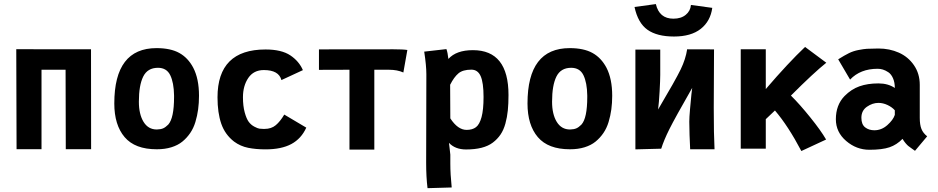

<svg xmlns="http://www.w3.org/2000/svg" viewBox="-20 -745 4698 962"><path d="M188 -395.5V2.4H63L61.5 -498.5L309.1 -498H436L436.5 2.4H309.6L308.6 -395.5Z M822.8 -120.6Q852.1 -152.8 852.1 -258.8Q852.1 -258.8 852.1 -266.6Q851.1 -331.1 833 -368.2Q814.9 -405.3 771.5 -405.3Q719.2 -405.3 697.5 -361.3Q675.8 -317.4 675.8 -235.4Q675.8 -172.9 699.2 -134.5Q722.7 -96.2 765.6 -96.2Q785.2 -96.7 797.1 -101.8Q809.1 -106.9 822.8 -120.6ZM765.1 2.9Q656.2 2.9 604.5 -57.9Q552.7 -118.7 552.7 -226.6Q552.7 -503.9 764.2 -503.9Q834.5 -503.9 878.2 -479.7Q921.9 -455.6 948.2 -405.8Q977.1 -350.1 977.1 -265.1Q977.1 -229 972.7 -196.8Q968.3 -164.6 959 -133.8Q949.7 -103 933.1 -78.6Q916.5 -54.2 893.8 -35.6Q871.1 -17.1 838.6 -7.1Q806.2 2.9 766.1 2.9Z M1197.3 -257.8Q1197.3 -213.9 1206.1 -181.9Q1214.8 -149.9 1226.3 -134.5Q1237.8 -119.1 1254.4 -110.4Q1271 -101.6 1280 -100.3Q1289.1 -99.1 1299.8 -99.1H1305.7Q1339.4 -99.1 1361.6 -117.7Q1383.8 -136.2 1404.3 -170.9L1514.6 -105.5Q1489.7 -50.3 1439.9 -23.4Q1390.1 3.4 1310.5 3.4Q1262.2 3.4 1223.4 -4.4Q1184.6 -12.2 1152.8 -35.6Q1107.4 -70.8 1088.6 -125.2Q1069.8 -179.7 1069.8 -257.3Q1069.8 -497.1 1310.5 -497.1Q1390.6 -497.1 1435.1 -467.3Q1478.5 -438 1497.6 -393.6L1390.1 -343.8Q1377 -394 1301.8 -394Q1251 -394 1224.1 -354.5Q1197.3 -314.9 1197.3 -257.8Z M1731 4.4V-395.5Q1675.3 -395.5 1632.3 -395.3Q1589.4 -395 1578.1 -395V-497.6Q1604 -497.6 1752.7 -497.8Q1901.4 -498 1951.2 -498Q2000.5 -498 2021 -494.6L2001 -381.8Q1970.7 -395.5 1929.2 -395.5H1855.5V4.4Z M2402.8 -259.3Q2402.8 -330.6 2388.4 -363.3Q2374 -396 2341.8 -396Q2298.8 -396 2276.9 -377.4Q2254.9 -358.9 2235.4 -320.3L2236.3 -151.9Q2273.9 -94.2 2317.9 -94.2Q2347.2 -94.2 2365 -107.9Q2382.8 -121.6 2392.8 -158.4Q2402.8 -195.3 2402.8 -259.3ZM2116.2 -360.8V-373.5Q2116.2 -416.5 2105.5 -486.3L2216.8 -499Q2223.1 -481.9 2226.6 -449.7Q2266.1 -493.7 2349.6 -493.7Q2527.8 -493.7 2527.8 -269Q2527.8 -225.6 2524.4 -191.7Q2521 -157.7 2512.2 -125.7Q2503.4 -93.8 2487.8 -70.8Q2472.2 -47.9 2449.2 -30.5Q2426.3 -13.2 2392.6 -4.6Q2358.9 3.9 2315.4 3.9Q2260.7 3.9 2229.5 -29.3Q2230 -22.5 2232.7 -2.4Q2235.4 17.6 2236.3 29.8V74.2Q2236.3 127.9 2243.2 194.3L2122.1 197.8Q2115.2 142.1 2115.2 71.3Z M2893.1 -120.6Q2922.4 -152.8 2922.4 -258.8Q2922.4 -258.8 2922.4 -266.6Q2921.4 -331.1 2903.3 -368.2Q2885.3 -405.3 2841.8 -405.3Q2789.6 -405.3 2767.8 -361.3Q2746.1 -317.4 2746.1 -235.4Q2746.1 -172.9 2769.5 -134.5Q2793 -96.2 2835.9 -96.2Q2855.5 -96.7 2867.4 -101.8Q2879.4 -106.9 2893.1 -120.6ZM2835.4 2.9Q2726.6 2.9 2674.8 -57.9Q2623 -118.7 2623 -226.6Q2623 -503.9 2834.5 -503.9Q2904.8 -503.9 2948.5 -479.7Q2992.2 -455.6 3018.6 -405.8Q3047.4 -350.1 3047.4 -265.1Q3047.4 -229 3043 -196.8Q3038.6 -164.6 3029.3 -133.8Q3020 -103 3003.4 -78.6Q2986.8 -54.2 2964.1 -35.6Q2941.4 -17.1 2908.9 -7.1Q2876.5 2.9 2836.4 2.9Z M3354 -651.4Q3392.6 -651.4 3416 -670.9Q3439.5 -690.4 3441.9 -720.2L3548.8 -705.6Q3539.6 -638.7 3491 -600.3Q3442.4 -562 3356.9 -562Q3272 -562 3224.1 -595.9Q3176.3 -629.9 3159.2 -710L3266.1 -724.6Q3283.2 -651.4 3354 -651.4ZM3422.9 -498 3557.6 -497.6Q3556.2 -317.9 3556.2 -204.6Q3556.2 -70.8 3560.1 2.9H3438Q3434.1 -71.3 3433.6 -135.7Q3433.6 -155.8 3437.3 -198Q3440.9 -240.2 3444.3 -272.5L3448.2 -304.7Q3361.8 -153.8 3334 -98.1Q3306.2 -42.5 3293 0L3163.6 3.4V-496.6H3288.1V-370.1Q3288.1 -344.7 3284.9 -287.1Q3281.7 -229.5 3277.3 -196.3Q3365.7 -345.7 3390.6 -397.5Q3415.5 -449.2 3422.9 -498Z M3942.9 -266.1Q3987.3 -222.2 4040 -156.7Q4092.8 -91.3 4119.1 -45.9L3995.1 11.7Q3929.2 -113.8 3862.8 -191.4L3816.9 -147.9V0H3691.4V-498H3816.9V-298.8Q3929.2 -429.7 4013.7 -509.8L4120.1 -430.7Q4057.6 -380.9 3942.9 -266.1Z M4295.9 -154.8Q4295.9 -121.6 4314.7 -106.9Q4333.5 -92.3 4360.8 -92.3Q4397 -92.3 4426 -118.2Q4455.1 -144 4463.4 -169.4V-192.4Q4449.7 -208 4427 -218.8Q4404.3 -229.5 4381.3 -229.5Q4351.6 -229.5 4323.7 -210.2Q4295.9 -190.9 4295.9 -154.8ZM4588.4 -154.3Q4588.4 -120.1 4596.7 -99.1Q4605 -78.1 4625.5 -62L4564.5 10.7Q4558.6 6.3 4547.4 -1.5Q4536.1 -9.3 4530.8 -13.7Q4525.4 -18.1 4517.3 -27.6Q4509.3 -37.1 4502 -49.3Q4473.1 -19.5 4436.8 -7.1Q4400.4 5.4 4335.9 5.4Q4271 5.4 4219.5 -38.8Q4168 -83 4168 -147.5Q4168 -218.8 4211.4 -263.7Q4245.1 -297.9 4286.1 -312.5Q4327.1 -327.1 4381.3 -327.1Q4429.7 -327.1 4463.4 -304.2Q4463.4 -332.5 4454.3 -353Q4445.3 -373.5 4430.9 -383.1Q4416.5 -392.6 4403.6 -396.5Q4390.6 -400.4 4377.4 -400.4Q4290.5 -400.4 4239.3 -346.2L4179.7 -447.8Q4211.4 -467.8 4233.2 -478.5Q4254.9 -489.3 4281.2 -494.4Q4307.6 -499.5 4323.5 -500.5Q4339.4 -501.5 4381.3 -502Q4437 -502 4483.6 -481.2Q4530.3 -460.4 4559.3 -418.2Q4588.4 -376 4588.4 -319.8Z"/></svg>

Font: Fantasque Sans Mono
Style: Bold
Weight: 700
Monospace: yes
Designer: Jany Belluz
Version: Version 1.8.0 ; ttfautohint (v1.8.2)